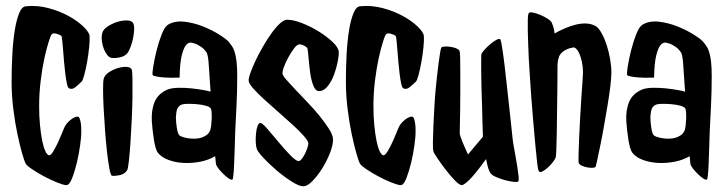

<svg xmlns="http://www.w3.org/2000/svg" viewBox="-20 -657 2474 654"><path d="M189.5 -534.2Q185.5 -538.1 172.9 -542Q160.2 -545.9 155.3 -539.1Q152.3 -535.2 145.5 -513.7Q138.7 -492.2 131.3 -459Q124 -425.8 118.7 -382.8Q113.3 -339.8 113.3 -293.9Q113.3 -260.7 116.2 -231Q119.1 -201.2 123.5 -178.7Q127.9 -156.2 134.3 -142.6Q140.6 -128.9 147.5 -127.9Q153.3 -127.9 161.6 -141.6Q169.9 -155.3 178.2 -173.3Q186.5 -191.4 192.9 -207.5Q199.2 -223.6 202.1 -228.5Q210 -241.2 222.7 -250.5Q235.4 -259.8 244.1 -259.8Q249 -259.8 251.5 -252.9Q253.9 -246.1 255.4 -236.8Q256.8 -227.5 256.8 -217.8Q256.8 -208 256.8 -202.1Q256.8 -191.4 252.9 -162.1Q249 -132.8 241.7 -102.5Q234.4 -72.3 225.1 -48.8Q215.8 -25.4 205.1 -26.4Q194.3 -27.3 172.9 -36.1Q151.4 -44.9 129.4 -56.6Q107.4 -68.4 89.4 -80.6Q71.3 -92.8 67.4 -99.6Q63.5 -106.4 55.7 -133.3Q47.9 -160.2 39.6 -199.2Q31.2 -238.3 25.4 -285.2Q19.5 -332 19.5 -378.9Q19.5 -425.8 22 -471.7Q24.4 -517.6 30.3 -553.7Q36.1 -589.8 45.4 -612.3Q54.7 -634.8 68.4 -635.7Q106.4 -639.6 145 -629.4Q183.6 -619.1 214.4 -602.1Q245.1 -585 264.6 -565.9Q284.2 -546.9 285.2 -534.2Q286.1 -520.5 283.7 -496.1Q281.2 -471.7 276.9 -446.8Q272.5 -421.9 267.1 -401.9Q261.7 -381.8 257.8 -378.9Q249 -370.1 237.3 -360.4Q225.6 -350.6 214.8 -356.4Q210.9 -358.4 208 -371.6Q205.1 -384.8 202.6 -404.3Q200.2 -423.8 198.2 -446.3Q196.3 -468.8 194.8 -487.8Q193.4 -506.8 191.9 -520Q190.4 -533.2 189.5 -534.2Z M428.7 -419.9Q430.7 -415 431.2 -389.2Q431.6 -363.3 431.2 -326.7Q430.7 -290 428.7 -248.5Q426.8 -207 424.3 -170.4Q421.9 -133.8 418.9 -107.9Q416 -82 413.1 -77.1Q404.3 -63.5 386.7 -60.1Q369.1 -56.6 361.3 -58.6Q357.4 -58.6 353 -81.1Q348.6 -103.5 344.7 -137.7Q340.8 -171.9 337.9 -211.9Q335 -252 333 -288.6Q331.1 -325.2 331.1 -352.5Q331.1 -379.9 333 -387.7Q335.9 -400.4 350.1 -410.2Q364.3 -419.9 380.4 -424.8Q396.5 -429.7 410.6 -429.2Q424.8 -428.7 428.7 -419.9ZM433.6 -578.1Q437.5 -570.3 437 -556.6Q436.5 -543 433.6 -528.3Q430.7 -513.7 425.8 -500Q420.9 -486.3 416 -478.5Q406.2 -464.8 387.2 -461.4Q368.2 -458 359.4 -460Q352.5 -460.9 345.7 -469.2Q338.9 -477.5 334 -489.7Q329.1 -502 327.1 -516.6Q325.2 -531.2 328.1 -543.9Q331.1 -556.6 346.7 -566.9Q362.3 -577.1 379.9 -582.5Q397.5 -587.9 413.1 -587.4Q428.7 -586.9 433.6 -578.1Z M759.8 -513.7Q765.6 -506.8 770.5 -499.5Q775.4 -492.2 779.3 -480Q783.2 -467.8 785.6 -448.2Q788.1 -428.7 788.1 -397.5Q788.1 -347.7 785.6 -297.4Q783.2 -247.1 781.2 -209Q780.3 -174.8 779.3 -145.5Q778.3 -116.2 777.3 -94.2Q776.4 -72.3 774.9 -59.6Q773.4 -46.9 772.5 -45.9Q768.6 -43 760.3 -48.3Q752 -53.7 742.7 -62.5Q733.4 -71.3 725.6 -81.1Q717.8 -90.8 715.8 -96.7Q715.8 -101.6 712.9 -125Q689.5 -111.3 661.1 -106Q632.8 -100.6 605 -102.1Q577.1 -103.5 553.7 -112.3Q530.3 -121.1 518.6 -135.7Q513.7 -141.6 510.3 -153.3Q506.8 -165 504.4 -180.2Q502 -195.3 500 -212.4Q498 -229.5 497.1 -244.1Q495.1 -282.2 506.8 -310.1Q518.6 -337.9 549.8 -351.6Q563.5 -357.4 586.4 -357.9Q609.4 -358.4 632.3 -356Q655.3 -353.5 673.8 -350.1Q692.4 -346.7 697.3 -344.7Q693.4 -394.5 691.4 -431.2Q689.5 -467.8 683.6 -478.5Q678.7 -485.4 671.9 -492.2Q666 -497.1 656.2 -502.9Q646.5 -508.8 632.8 -511.7Q622.1 -513.7 613.3 -502.9Q605.5 -493.2 599.1 -468.3Q592.8 -443.4 591.8 -392.6Q557.6 -391.6 539.6 -393.1Q521.5 -394.5 512.7 -396.5Q502 -398.4 500 -401.4Q498 -405.3 502 -430.2Q505.9 -455.1 513.2 -484.4Q520.5 -513.7 530.8 -540Q541 -566.4 552.7 -573.2Q576.2 -586.9 608.9 -583Q641.6 -579.1 672.9 -566.4Q704.1 -553.7 728.5 -538.1Q752.9 -522.5 759.8 -513.7ZM699.2 -228.5Q699.2 -233.4 700.2 -241.7Q701.2 -250 701.2 -258.8Q701.2 -267.6 700.7 -275.4Q700.2 -283.2 698.2 -287.1Q695.3 -293 681.2 -296.9Q667 -300.8 649.4 -302.2Q631.8 -303.7 616.2 -303.2Q600.6 -302.7 594.7 -298.8Q586.9 -293.9 583.5 -285.2Q580.1 -276.4 579.1 -257.8Q579.1 -249 580.1 -239.3Q581.1 -229.5 582.5 -220.2Q584 -210.9 586.4 -204.1Q588.9 -197.3 591.8 -195.3Q598.6 -190.4 615.7 -187Q632.8 -183.6 650.4 -185.1Q668 -186.5 682.6 -196.3Q697.3 -206.1 699.2 -228.5Z M1133.8 -480.5Q1134.8 -469.7 1130.4 -447.3Q1126 -424.8 1117.7 -402.3Q1109.4 -379.9 1096.2 -363.3Q1083 -346.7 1066.4 -346.7Q1054.7 -346.7 1047.4 -365.2Q1040 -383.8 1036.6 -408.7Q1033.2 -433.6 1031.2 -458Q1029.3 -482.4 1027.3 -492.2Q1024.4 -497.1 1016.1 -501.5Q1007.8 -505.9 1000 -505.9Q992.2 -505.9 982.4 -493.2Q972.7 -480.5 963.4 -463.9Q954.1 -447.3 947.8 -430.7Q941.4 -414.1 942.4 -406.2Q942.4 -400.4 955.1 -385.7Q967.8 -371.1 986.8 -351.1Q1005.9 -331.1 1027.8 -308.1Q1049.8 -285.2 1068.4 -262.2Q1086.9 -239.3 1100.1 -218.8Q1113.3 -198.2 1114.3 -183.6Q1115.2 -166 1105 -138.7Q1094.7 -111.3 1079.1 -85.9Q1063.5 -60.5 1045.9 -42Q1028.3 -23.4 1014.6 -22.5Q1001 -21.5 975.1 -37.6Q949.2 -53.7 923.3 -75.7Q897.5 -97.7 877.4 -119.1Q857.4 -140.6 854.5 -150.4Q851.6 -159.2 851.1 -173.8Q850.6 -188.5 852.1 -203.1Q853.5 -217.8 857.4 -228Q861.3 -238.3 867.2 -238.3Q873 -238.3 890.6 -218.3Q908.2 -198.2 928.7 -173.3Q949.2 -148.4 968.8 -128.4Q988.3 -108.4 997.1 -108.4Q1002 -108.4 1007.8 -115.7Q1013.7 -123 1018.6 -132.8Q1023.4 -142.6 1026.9 -152.8Q1030.3 -163.1 1030.3 -168.9Q1029.3 -177.7 1014.6 -194.3Q1000 -210.9 977.5 -231.4Q955.1 -252 928.7 -274.9Q902.3 -297.9 879.9 -318.4Q857.4 -338.9 842.8 -355.5Q828.1 -372.1 827.1 -380.9Q826.2 -389.6 833 -408.7Q839.8 -427.7 850.6 -450.7Q861.3 -473.6 875.5 -498Q889.6 -522.5 904.3 -543Q918.9 -563.5 933.1 -576.7Q947.3 -589.8 958 -589.8Q979.5 -589.8 1009.3 -578.1Q1039.1 -566.4 1066.4 -549.3Q1093.8 -532.2 1113.3 -513.7Q1132.8 -495.1 1133.8 -480.5Z M1328.1 -534.2Q1324.2 -538.1 1311.5 -542Q1298.8 -545.9 1293.9 -539.1Q1291 -535.2 1284.2 -513.7Q1277.3 -492.2 1270 -459Q1262.7 -425.8 1257.3 -382.8Q1252 -339.8 1252 -293.9Q1252 -260.7 1254.9 -231Q1257.8 -201.2 1262.2 -178.7Q1266.6 -156.2 1272.9 -142.6Q1279.3 -128.9 1286.1 -127.9Q1292 -127.9 1300.3 -141.6Q1308.6 -155.3 1316.9 -173.3Q1325.2 -191.4 1331.5 -207.5Q1337.9 -223.6 1340.8 -228.5Q1348.6 -241.2 1361.3 -250.5Q1374 -259.8 1382.8 -259.8Q1387.7 -259.8 1390.1 -252.9Q1392.6 -246.1 1394 -236.8Q1395.5 -227.5 1395.5 -217.8Q1395.5 -208 1395.5 -202.1Q1395.5 -191.4 1391.6 -162.1Q1387.7 -132.8 1380.4 -102.5Q1373 -72.3 1363.8 -48.8Q1354.5 -25.4 1343.8 -26.4Q1333 -27.3 1311.5 -36.1Q1290 -44.9 1268.1 -56.6Q1246.1 -68.4 1228 -80.6Q1210 -92.8 1206.1 -99.6Q1202.1 -106.4 1194.3 -133.3Q1186.5 -160.2 1178.2 -199.2Q1169.9 -238.3 1164.1 -285.2Q1158.2 -332 1158.2 -378.9Q1158.2 -425.8 1160.6 -471.7Q1163.1 -517.6 1168.9 -553.7Q1174.8 -589.8 1184.1 -612.3Q1193.4 -634.8 1207 -635.7Q1245.1 -639.6 1283.7 -629.4Q1322.3 -619.1 1353 -602.1Q1383.8 -585 1403.3 -565.9Q1422.9 -546.9 1423.8 -534.2Q1424.8 -520.5 1422.4 -496.1Q1419.9 -471.7 1415.5 -446.8Q1411.1 -421.9 1405.8 -401.9Q1400.4 -381.8 1396.5 -378.9Q1387.7 -370.1 1376 -360.4Q1364.3 -350.6 1353.5 -356.4Q1349.6 -358.4 1346.7 -371.6Q1343.8 -384.8 1341.3 -404.3Q1338.9 -423.8 1336.9 -446.3Q1335 -468.8 1333.5 -487.8Q1332 -506.8 1330.6 -520Q1329.1 -533.2 1328.1 -534.2Z M1684.6 -522.5Q1686.5 -519.5 1690.4 -495.1Q1694.3 -470.7 1698.7 -434.6Q1703.1 -398.4 1707.5 -356.4Q1711.9 -314.5 1716.3 -276.4Q1720.7 -238.3 1723.6 -208Q1726.6 -177.7 1728.5 -167Q1731.4 -149.4 1735.4 -128.4Q1739.3 -107.4 1742.2 -88.4Q1745.1 -69.3 1746.6 -55.7Q1748 -42 1745.1 -39.1Q1743.2 -36.1 1729.5 -37.6Q1715.8 -39.1 1699.7 -43.5Q1683.6 -47.9 1669.4 -54.2Q1655.3 -60.5 1651.4 -66.4Q1647.5 -71.3 1644 -81.1Q1640.6 -90.8 1635.7 -115.2Q1625 -100.6 1612.8 -84.5Q1600.6 -68.4 1588.9 -55.2Q1577.1 -42 1567.4 -34.2Q1557.6 -26.4 1552.7 -26.4Q1544.9 -26.4 1529.3 -42.5Q1513.7 -58.6 1498 -79.1Q1482.4 -99.6 1469.7 -118.2Q1457 -136.7 1456.1 -142.6Q1454.1 -148.4 1454.6 -174.8Q1455.1 -201.2 1456.5 -233.9Q1458 -266.6 1460 -299.3Q1461.9 -332 1463.9 -351.6Q1465.8 -371.1 1468.3 -395Q1470.7 -418.9 1473.6 -439.9Q1476.6 -460.9 1479 -476.6Q1481.4 -492.2 1483.4 -495.1Q1485.4 -498 1494.6 -498.5Q1503.9 -499 1514.2 -497.6Q1524.4 -496.1 1533.2 -492.7Q1542 -489.3 1544.9 -484.4Q1546.9 -480.5 1547.4 -459.5Q1547.9 -438.5 1547.9 -408.7Q1547.9 -378.9 1547.9 -344.2Q1547.9 -309.6 1547.4 -279.8Q1546.9 -250 1546.4 -229Q1545.9 -208 1545.9 -204.1Q1545.9 -196.3 1555.2 -173.8Q1564.5 -151.4 1574.2 -130.9L1625 -191.4Q1624 -209 1623.5 -236.3Q1623 -263.7 1622.1 -293.9Q1621.1 -324.2 1620.1 -355.5Q1619.1 -386.7 1619.1 -412.1Q1619.1 -437.5 1619.1 -454.1Q1619.1 -470.7 1620.1 -473.6Q1623 -479.5 1631.8 -489.3Q1640.6 -499 1651.4 -507.8Q1662.1 -516.6 1671.4 -521.5Q1680.7 -526.4 1684.6 -522.5Z M2062.5 -409.2Q2062.5 -393.6 2059.1 -364.3Q2055.7 -335 2049.8 -300.3Q2043.9 -265.6 2037.6 -229Q2031.2 -192.4 2024.9 -162.1Q2018.6 -131.8 2014.2 -111.3Q2009.8 -90.8 2008.8 -88.9Q2006.8 -85.9 1998.5 -85.4Q1990.2 -85 1980 -86.9Q1969.7 -88.9 1961.4 -92.8Q1953.1 -96.7 1951.2 -102.5Q1950.2 -106.4 1950.7 -129.9Q1951.2 -153.3 1952.6 -186Q1954.1 -218.8 1956.1 -256.3Q1958 -293.9 1960.4 -326.7Q1962.9 -359.4 1964.4 -382.8Q1965.8 -406.2 1965.8 -411.1Q1965.8 -428.7 1962.4 -444.8Q1959 -460.9 1954.1 -472.7Q1949.2 -484.4 1942.9 -490.7Q1936.5 -497.1 1931.6 -495.1Q1918.9 -493.2 1910.2 -488.8Q1901.4 -484.4 1895.5 -479.5Q1888.7 -473.6 1884.8 -465.8Q1883.8 -463.9 1881.3 -454.1Q1878.9 -444.3 1878.9 -431.6Q1878.9 -427.7 1878.9 -403.8Q1878.9 -379.9 1878.4 -346.7Q1877.9 -313.5 1877.4 -274.9Q1877 -236.3 1876.5 -203.6Q1876 -170.9 1875 -147.5Q1874 -124 1873 -121.1Q1871.1 -115.2 1863.3 -105Q1855.5 -94.7 1845.7 -85.9Q1835.9 -77.1 1827.1 -72.8Q1818.4 -68.4 1815.4 -74.2Q1812.5 -77.1 1809.6 -103Q1806.6 -128.9 1803.2 -166.5Q1799.8 -204.1 1795.9 -248.5Q1792 -293 1789.1 -334Q1786.1 -375 1784.2 -408.2Q1782.2 -441.4 1781.2 -456.1Q1780.3 -476.6 1779.3 -502.4Q1778.3 -528.3 1777.8 -551.3Q1777.3 -574.2 1777.8 -591.3Q1778.3 -608.4 1781.2 -612.3Q1783.2 -616.2 1794.4 -614.3Q1805.7 -612.3 1818.8 -606.9Q1832 -601.6 1843.8 -594.2Q1855.5 -586.9 1859.4 -580.1Q1861.3 -574.2 1864.3 -566.9Q1867.2 -559.6 1869.1 -543Q1885.7 -552.7 1905.3 -561Q1924.8 -569.3 1943.8 -573.7Q1962.9 -578.1 1980.5 -576.7Q1998 -575.2 2011.7 -566.4Q2020.5 -559.6 2029.8 -543Q2039.1 -526.4 2046.4 -503.9Q2053.7 -481.4 2058.1 -456.5Q2062.5 -431.6 2062.5 -409.2Z M2376 -513.7Q2381.8 -506.8 2386.7 -499.5Q2391.6 -492.2 2395.5 -480Q2399.4 -467.8 2401.9 -448.2Q2404.3 -428.7 2404.3 -397.5Q2404.3 -347.7 2401.9 -297.4Q2399.4 -247.1 2397.5 -209Q2396.5 -174.8 2395.5 -145.5Q2394.5 -116.2 2393.6 -94.2Q2392.6 -72.3 2391.1 -59.6Q2389.6 -46.9 2388.7 -45.9Q2384.8 -43 2376.5 -48.3Q2368.2 -53.7 2358.9 -62.5Q2349.6 -71.3 2341.8 -81.1Q2334 -90.8 2332 -96.7Q2332 -101.6 2329.1 -125Q2305.7 -111.3 2277.3 -106Q2249 -100.6 2221.2 -102.1Q2193.4 -103.5 2169.9 -112.3Q2146.5 -121.1 2134.8 -135.7Q2129.9 -141.6 2126.5 -153.3Q2123 -165 2120.6 -180.2Q2118.2 -195.3 2116.2 -212.4Q2114.3 -229.5 2113.3 -244.1Q2111.3 -282.2 2123 -310.1Q2134.8 -337.9 2166 -351.6Q2179.7 -357.4 2202.6 -357.9Q2225.6 -358.4 2248.5 -356Q2271.5 -353.5 2290 -350.1Q2308.6 -346.7 2313.5 -344.7Q2309.6 -394.5 2307.6 -431.2Q2305.7 -467.8 2299.8 -478.5Q2294.9 -485.4 2288.1 -492.2Q2282.2 -497.1 2272.5 -502.9Q2262.7 -508.8 2249 -511.7Q2238.3 -513.7 2229.5 -502.9Q2221.7 -493.2 2215.3 -468.3Q2209 -443.4 2208 -392.6Q2173.8 -391.6 2155.8 -393.1Q2137.7 -394.5 2128.9 -396.5Q2118.2 -398.4 2116.2 -401.4Q2114.3 -405.3 2118.2 -430.2Q2122.1 -455.1 2129.4 -484.4Q2136.7 -513.7 2147 -540Q2157.2 -566.4 2168.9 -573.2Q2192.4 -586.9 2225.1 -583Q2257.8 -579.1 2289.1 -566.4Q2320.3 -553.7 2344.7 -538.1Q2369.1 -522.5 2376 -513.7ZM2315.4 -228.5Q2315.4 -233.4 2316.4 -241.7Q2317.4 -250 2317.4 -258.8Q2317.4 -267.6 2316.9 -275.4Q2316.4 -283.2 2314.5 -287.1Q2311.5 -293 2297.4 -296.9Q2283.2 -300.8 2265.6 -302.2Q2248 -303.7 2232.4 -303.2Q2216.8 -302.7 2210.9 -298.8Q2203.1 -293.9 2199.7 -285.2Q2196.3 -276.4 2195.3 -257.8Q2195.3 -249 2196.3 -239.3Q2197.3 -229.5 2198.7 -220.2Q2200.2 -210.9 2202.6 -204.1Q2205.1 -197.3 2208 -195.3Q2214.8 -190.4 2231.9 -187Q2249 -183.6 2266.6 -185.1Q2284.2 -186.5 2298.8 -196.3Q2313.5 -206.1 2315.4 -228.5Z"/></svg>

Font: Jolly Lodger
Style: Regular
Weight: 400
Designer: Stuart Sandler
Foundry: Font Diner, Inc
Version: Version 1.000